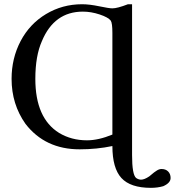

<svg xmlns="http://www.w3.org/2000/svg" viewBox="-20 -696 833 915"><path d="M793 152.3Q793 175.8 757.8 191.4Q730.5 199.2 699.2 199.2Q601.6 199.2 558.6 152.3Q515.6 105.5 515.6 0Q441.4 15.6 359.4 15.6Q195.3 15.6 101.6 -105.5Q35.2 -199.2 35.2 -320.3Q35.2 -418 78.1 -500Q121.1 -582 199.2 -628.9Q277.3 -675.8 371.1 -675.8Q406.2 -675.8 453.1 -666Q500 -656.2 515.6 -656.2Q539.1 -656.2 589.8 -675.8H609.4V43Q609.4 136.7 628.9 152.3Q640.6 160.2 652.3 160.2Q668 160.2 691.4 144.5Q718.8 121.1 726.6 117.2Q738.3 109.4 750 109.4Q769.5 109.4 781.2 121.1Q793 132.8 793 152.3ZM515.6 -54.7V-539.1Q515.6 -585.9 507.8 -597.7Q496.1 -613.3 455.1 -627Q414.1 -640.6 375 -640.6Q238.3 -640.6 179.7 -500Q148.4 -429.7 148.4 -320.3Q148.4 -132.8 261.7 -62.5Q320.3 -27.3 394.5 -27.3Q449.2 -27.3 515.6 -54.7Z"/></svg>

Font: 和音 by 宁静之雨，公众号njzyshare
Style: Regular
Weight: 400
Designer: Steve Matteson
Foundry: Ascender Corporation
Version: Version 6.00;June 8, 2018;FontCreator 11.0.0.2388 32-bit